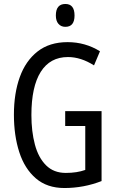

<svg xmlns="http://www.w3.org/2000/svg" viewBox="-20 -936 585 966"><path d="M308 -377H491V-25Q401 10 304 10Q217 10 160.5 -38.5Q104 -87 77 -170.5Q50 -254 50 -359Q50 -466 79.5 -548Q109 -630 169 -677Q229 -724 320 -724Q409 -724 483 -678L453 -607Q387 -649 322 -649Q232 -649 185 -574.5Q138 -500 138 -357Q138 -275 155.5 -209Q173 -143 211.5 -104.5Q250 -66 311 -66Q367 -66 409 -81V-302H308ZM309 -916Q355 -916 355 -858Q355 -801 309 -801Q287 -801 274 -816Q261 -831 261 -858Q261 -916 309 -916Z"/></svg>

Font: Noto Sans Thai ExtCond
Style: Regular
Weight: 400
Width: 2
Designer: Monotype Design Team
Foundry: Monotype Imaging Inc.
Version: Version 2.002; ttfautohint (v1.8.4.7-5d5b)